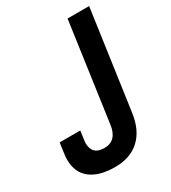

<svg xmlns="http://www.w3.org/2000/svg" viewBox="-172 -777 785 879"><g transform="rotate(-30 220.0 -337.0)"><path d="M176 12Q92 12 46.5 -23.5Q1 -59 1 -127Q1 -133 1.5 -141Q2 -149 4.5 -165.5Q7 -182 11 -213H120Q115 -175 113.5 -165Q112 -155 112 -151Q112 -88 176 -88Q210 -88 229 -108.5Q248 -129 253 -168L326 -686H440L366 -163Q354 -78 305 -33Q256 12 176 12Z"/></g></svg>

Font: Archivo Narrow SemiBold
Style: Italic
Weight: 600
Italic angle: -8°
Designer: Hector Gatti
Foundry: Omnibus-Type
Version: Version 3.002